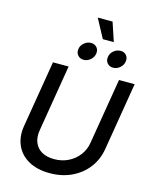

<svg xmlns="http://www.w3.org/2000/svg" viewBox="-156 -1203 1043 1314"><g transform="rotate(15 365.5 -546.0)"><path d="M325.7 11.2Q236.8 11.2 175.8 -23.2Q114.7 -57.6 88.1 -117.7Q61.5 -177.7 73.7 -253.9L152.3 -727.5H263.2L185.1 -255.4Q176.8 -205.6 191.7 -168.2Q206.5 -130.9 241.9 -110.1Q277.3 -89.4 330.1 -89.4Q386.2 -89.4 431.4 -112.1Q476.6 -134.8 505.9 -173.8Q535.2 -212.9 543 -262.7L620.1 -727.5H731L651.4 -246.6Q638.7 -169.9 594 -111.8Q549.3 -53.7 480.5 -21.2Q411.6 11.2 325.7 11.2ZM558.6 -798.3Q532.2 -798.3 516.8 -816.7Q501.5 -835 505.9 -861.3Q509.8 -887.2 531.5 -905.3Q553.2 -923.3 579.6 -923.3Q606 -923.3 621.1 -905.3Q636.2 -887.2 631.8 -861.3Q627.9 -835 606.4 -816.7Q585 -798.3 558.6 -798.3ZM349.6 -798.3Q323.2 -798.3 307.9 -816.7Q292.5 -835 296.9 -861.3Q300.8 -887.2 322.5 -905.3Q344.2 -923.3 370.6 -923.3Q396.5 -923.3 411.9 -905.3Q427.2 -887.2 422.9 -861.3Q418.9 -835 397.5 -816.7Q376 -798.3 349.6 -798.3ZM440.9 -968.8 369.1 -1102.5H474.1L518.6 -968.8Z"/></g></svg>

Font: Inter 18pt Medium
Style: Italic
Weight: 500
Italic angle: -9.3988°
Designer: Rasmus Andersson
Foundry: rsms
Version: Version 4.001;git-66647c0bb